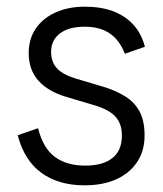

<svg xmlns="http://www.w3.org/2000/svg" viewBox="-20 -543 487 575"><path d="M233 12Q156 12 104.5 -25Q53 -62 33 -138L94 -159Q109 -99 144.5 -73Q180 -47 235 -47Q288 -47 316.5 -69.5Q345 -92 345 -137Q345 -173 325.5 -194Q306 -215 262 -228L178 -253Q124 -269 95 -301.5Q66 -334 66 -384Q66 -427 87.5 -458Q109 -489 147 -506Q185 -523 234 -523Q281 -523 317 -510Q353 -497 378 -470.5Q403 -444 414 -403L354 -382Q338 -423 308.5 -443Q279 -463 234 -463Q185 -463 159 -442.5Q133 -422 133 -388Q133 -358 150 -339Q167 -320 206 -308L290 -283Q326 -272 354 -255Q382 -238 397.5 -210Q413 -182 413 -137Q413 -91 390.5 -57.5Q368 -24 328 -6Q288 12 233 12Z"/></svg>

Font: TikTok Sans 24pt Light
Style: Regular
Weight: 300
Version: Version 4.000